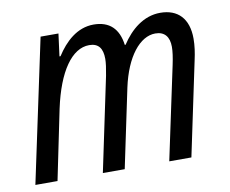

<svg xmlns="http://www.w3.org/2000/svg" viewBox="-65 -627 848 709"><g transform="rotate(-10 359.0 -273.0)"><path d="M13 0H96L150 -262C179 -397 233 -474 298 -474C333 -474 348 -453 348 -414C348 -399 345 -378 340 -352L266 0H348L410 -295C434 -407 488 -474 546 -474C581 -474 598 -452 598 -415C598 -398 595 -376 589 -348L515 0H598L672 -351C678 -378 682 -404 682 -431C682 -506 643 -546 577 -546C514 -546 465 -504 431 -452H428C420 -513 387 -546 327 -546C265 -546 219 -502 187 -452H183L194 -536H127Z"/></g></svg>

Font: Noto Sans Display SemiCondensed
Style: Italic
Weight: 400
Width: 4
Italic angle: -12°
Designer: Monotype Design Team
Foundry: Monotype Imaging Inc.
Version: Version 1.900